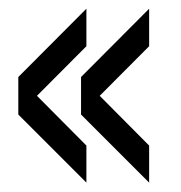

<svg xmlns="http://www.w3.org/2000/svg" viewBox="-20 -526 406 430"><path d="M173.5 -422.5 21 -269.5V-353.5L173.5 -506.5ZM173.5 -117 21 -269.5V-353.5L173.5 -200ZM314 -422.5 161.5 -269.5V-353.5L314 -506.5ZM314 -117 161.5 -269.5V-353.5L314 -200Z"/></svg>

Font: Big Shoulders
Style: Regular
Weight: 400
Designer: Patric King
Foundry: XO Type Co
Version: Version 2.002